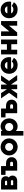

<svg xmlns="http://www.w3.org/2000/svg" viewBox="2686 -3250 774 6186"><g transform="rotate(-90 3073.0 -157.0)"><path d="M446.3 -257.8Q455.1 -252 462.9 -246.1Q470.7 -240.2 477.5 -232.4Q485.4 -223.6 491.2 -213.9Q496.1 -204.1 501 -193.4Q508.8 -168.9 508.8 -142.6Q508.8 -133.8 507.8 -125Q504.9 -90.8 486.3 -60.5Q476.6 -44.9 462.9 -33.2Q449.2 -21.5 433.6 -11.7Q417 -3.9 399.4 2Q380.9 6.8 362.3 8.8Q360.4 8.8 357.4 8.8Q354.5 8.8 351.6 9.8Q348.6 9.8 340.8 9.8Q334 9.8 332 9.8Q299.8 9.8 268.6 9.8Q236.3 9.8 205.1 9.8Q183.6 9.8 163.1 9.8Q142.6 9.8 121.1 9.8Q105.5 9.8 89.8 9.8Q74.2 9.8 58.6 9.8Q58.6 7.8 58.6 4.9Q58.6 2.9 58.6 0Q58.6 -56.6 58.6 -113.3Q58.6 -170.9 58.6 -227.5Q58.6 -266.6 58.6 -305.7Q58.6 -344.7 58.6 -383.8Q58.6 -415 58.6 -446.3Q58.6 -478.5 58.6 -509.8Q61.5 -509.8 64.5 -509.8Q66.4 -509.8 69.3 -509.8Q96.7 -509.8 124 -509.8Q152.3 -509.8 179.7 -509.8Q198.2 -509.8 217.8 -509.8Q236.3 -509.8 254.9 -509.8Q262.7 -509.8 291 -509.8Q319.3 -509.8 311.5 -509.8Q337.9 -508.8 361.3 -504.9Q384.8 -501 408.2 -490.2Q424.8 -482.4 438.5 -470.7Q452.1 -459 462.9 -443.4Q482.4 -414.1 486.3 -379.9Q491.2 -344.7 480.5 -311.5Q477.5 -301.8 472.7 -293Q468.8 -284.2 462.9 -275.4Q460 -271.5 456.1 -267.6Q453.1 -263.7 449.2 -260.7Q448.2 -259.8 448.2 -258.8Q447.3 -258.8 446.3 -257.8ZM200.2 -314.5Q204.1 -314.5 208 -314.5Q211.9 -314.5 215.8 -314.5Q224.6 -314.5 232.4 -314.5Q241.2 -314.5 250 -314.5Q267.6 -314.5 281.2 -314.5Q294.9 -314.5 299.8 -314.5Q299.8 -314.5 299.8 -314.5Q299.8 -314.5 299.8 -314.5Q311.5 -314.5 324.2 -317.4Q335.9 -320.3 341.8 -332Q345.7 -340.8 344.7 -350.6Q344.7 -360.4 340.8 -368.2Q335.9 -375 329.1 -378.9Q322.3 -381.8 314.5 -382.8Q313.5 -382.8 312.5 -382.8Q312.5 -383.8 311.5 -383.8Q307.6 -383.8 304.7 -383.8Q300.8 -383.8 299.8 -383.8Q293.9 -383.8 287.1 -383.8Q280.3 -383.8 274.4 -383.8Q265.6 -383.8 256.8 -383.8Q249 -383.8 240.2 -383.8Q230.5 -383.8 219.7 -383.8Q210 -383.8 200.2 -383.8Q200.2 -380.9 200.2 -378.9Q200.2 -376 200.2 -373Q200.2 -366.2 200.2 -359.4Q200.2 -351.6 200.2 -344.7Q200.2 -337.9 200.2 -331.1Q200.2 -324.2 200.2 -316.4Q200.2 -316.4 200.2 -315.4Q200.2 -314.5 200.2 -314.5ZM200.2 -192.4Q200.2 -189.5 200.2 -186.5Q200.2 -183.6 200.2 -180.7Q200.2 -172.9 200.2 -166Q200.2 -158.2 200.2 -151.4Q200.2 -143.6 200.2 -134.8Q200.2 -127 200.2 -119.1Q205.1 -119.1 210 -119.1Q214.8 -119.1 219.7 -119.1Q229.5 -119.1 239.3 -119.1Q249 -119.1 258.8 -119.1Q273.4 -119.1 288.1 -119.1Q302.7 -119.1 317.4 -119.1Q324.2 -119.1 332 -120.1Q338.9 -121.1 345.7 -124Q349.6 -126 352.5 -128.9Q355.5 -131.8 358.4 -135.7Q363.3 -144.5 363.3 -156.2Q363.3 -168 357.4 -176.8Q354.5 -180.7 350.6 -182.6Q347.7 -185.5 342.8 -187.5Q334 -191.4 325.2 -191.4Q315.4 -192.4 317.4 -192.4Q309.6 -192.4 301.8 -192.4Q293.9 -192.4 286.1 -192.4Q275.4 -192.4 264.6 -192.4Q253.9 -192.4 243.2 -192.4Q233.4 -192.4 224.6 -192.4Q214.8 -192.4 205.1 -192.4Q204.1 -192.4 202.1 -192.4Q201.2 -192.4 200.2 -192.4Z M816.4 -349.6Q825.2 -349.6 834 -349.6Q841.8 -349.6 850.6 -349.6Q858.4 -349.6 866.2 -349.6Q874 -349.6 881.8 -349.6Q886.7 -349.6 892.6 -349.6Q898.4 -349.6 904.3 -349.6Q931.6 -348.6 957 -344.7Q982.4 -339.8 1007.8 -328.1Q1027.3 -317.4 1043 -303.7Q1059.6 -290 1072.3 -272.5Q1101.6 -228.5 1102.5 -172.9Q1102.5 -171.9 1102.5 -169.9Q1102.5 -116.2 1076.2 -72.3Q1063.5 -53.7 1047.9 -40Q1032.2 -25.4 1012.7 -14.6Q977.5 3.9 946.3 6.8Q915 9.8 904.3 9.8Q877 9.8 849.6 9.8Q822.3 9.8 794.9 9.8Q776.4 9.8 758.8 9.8Q740.2 9.8 722.7 9.8Q709 9.8 695.3 9.8Q680.7 9.8 667 9.8Q667 7.8 667 4.9Q667 2.9 667 0Q667 -43 667 -85.9Q667 -127.9 667 -170.9Q667 -200.2 667 -229.5Q667 -258.8 667 -288.1Q667 -307.6 667 -327.1Q667 -346.7 667 -366.2Q654.3 -366.2 641.6 -366.2Q627.9 -366.2 615.2 -366.2Q604.5 -366.2 593.8 -366.2Q584 -366.2 573.2 -366.2Q562.5 -366.2 551.8 -366.2Q542 -366.2 531.2 -366.2Q531.2 -368.2 531.2 -371.1Q531.2 -373 531.2 -376Q531.2 -389.6 531.2 -404.3Q531.2 -418 531.2 -432.6Q531.2 -442.4 531.2 -452.1Q531.2 -460.9 531.2 -470.7Q531.2 -480.5 531.2 -490.2Q531.2 -500 531.2 -509.8Q534.2 -509.8 536.1 -509.8Q539.1 -509.8 541 -509.8Q571.3 -509.8 601.6 -509.8Q631.8 -509.8 662.1 -509.8Q682.6 -509.8 703.1 -509.8Q723.6 -509.8 744.1 -509.8Q762.7 -509.8 780.3 -509.8Q797.9 -509.8 816.4 -509.8Q816.4 -507.8 816.4 -504.9Q816.4 -502.9 816.4 -500Q816.4 -481.4 816.4 -463.9Q816.4 -445.3 816.4 -426.8Q816.4 -415 816.4 -402.3Q816.4 -389.6 816.4 -377Q816.4 -373 816.4 -369.1Q816.4 -365.2 816.4 -360.4Q816.4 -358.4 816.4 -355.5Q816.4 -352.5 816.4 -349.6ZM816.4 -216.8Q816.4 -212.9 816.4 -209Q816.4 -205.1 816.4 -200.2Q816.4 -191.4 816.4 -182.6Q816.4 -173.8 816.4 -165Q816.4 -155.3 816.4 -144.5Q816.4 -134.8 816.4 -124Q819.3 -124 822.3 -124Q826.2 -124 829.1 -124Q836.9 -124 844.7 -124Q851.6 -124 859.4 -124Q875 -124 885.7 -124Q896.5 -124 904.3 -124Q912.1 -124 918.9 -126Q925.8 -127 932.6 -130.9Q937.5 -133.8 942.4 -136.7Q946.3 -140.6 949.2 -145.5Q957 -157.2 956.1 -170.9Q956.1 -184.6 949.2 -195.3Q945.3 -200.2 941.4 -204.1Q936.5 -208 931.6 -210.9Q926.8 -212.9 922.9 -214.8Q918 -215.8 914.1 -216.8Q913.1 -216.8 912.1 -216.8Q912.1 -216.8 911.1 -216.8Q908.2 -216.8 906.2 -216.8Q904.3 -216.8 904.3 -216.8Q898.4 -216.8 892.6 -216.8Q886.7 -216.8 879.9 -216.8Q872.1 -216.8 864.3 -216.8Q855.5 -216.8 847.7 -216.8Q839.8 -216.8 833 -216.8Q825.2 -216.8 817.4 -216.8Q817.4 -216.8 817.4 -216.8Q816.4 -216.8 816.4 -216.8Z M1431.6 24.4Q1424.8 23.4 1417 23.4Q1409.2 23.4 1402.3 22.5Q1373 19.5 1346.7 10.7Q1320.3 2.9 1293.9 -11.7Q1263.7 -30.3 1239.3 -54.7Q1213.9 -79.1 1195.3 -109.4Q1158.2 -173.8 1158.2 -248Q1157.2 -322.3 1193.4 -387.7Q1211.9 -418 1236.3 -443.4Q1260.7 -467.8 1291 -487.3Q1345.7 -518.6 1391.6 -521.5Q1436.5 -524.4 1431.6 -524.4Q1468.8 -522.5 1502.9 -514.6Q1536.1 -506.8 1569.3 -489.3Q1597.7 -471.7 1621.1 -450.2Q1644.5 -427.7 1663.1 -401.4Q1704.1 -335.9 1706.1 -257.8Q1707 -253.9 1707 -250Q1707 -176.8 1670.9 -112.3Q1652.3 -82 1627.9 -56.6Q1603.5 -32.2 1573.2 -12.7Q1540 4.9 1504.9 14.6Q1469.7 24.4 1431.6 24.4ZM1431.6 -377.9Q1414.1 -377 1398.4 -374Q1381.8 -370.1 1366.2 -361.3Q1352.5 -352.5 1341.8 -341.8Q1331.1 -330.1 1323.2 -316.4Q1310.5 -293.9 1308.6 -273.4Q1306.6 -252 1306.6 -250Q1306.6 -247.1 1306.6 -244.1Q1306.6 -241.2 1307.6 -238.3Q1308.6 -223.6 1312.5 -209Q1316.4 -195.3 1324.2 -181.6Q1333 -168 1343.8 -157.2Q1354.5 -146.5 1368.2 -137.7Q1394.5 -123 1415 -123Q1435.5 -122.1 1431.6 -122.1Q1449.2 -123 1465.8 -126Q1482.4 -129.9 1498 -139.6Q1511.7 -147.5 1522.5 -159.2Q1533.2 -169.9 1541 -183.6Q1558.6 -214.8 1557.6 -251Q1557.6 -288.1 1540 -318.4Q1532.2 -332 1520.5 -342.8Q1509.8 -353.5 1496.1 -362.3Q1479.5 -371.1 1461.9 -374Q1444.3 -377.9 1431.6 -377.9Z M1946.3 -466.8Q1953.1 -474.6 1960.9 -480.5Q1969.7 -487.3 1977.5 -492.2Q1991.2 -500 2004.9 -505.9Q2018.6 -511.7 2034.2 -516.6Q2049.8 -520.5 2065.4 -522.5Q2082 -524.4 2098.6 -524.4Q2104.5 -523.4 2111.3 -523.4Q2118.2 -523.4 2125 -522.5Q2152.3 -519.5 2177.7 -510.7Q2203.1 -502 2227.5 -487.3Q2253.9 -468.8 2275.4 -446.3Q2296.9 -423.8 2313.5 -397.5Q2351.6 -330.1 2352.5 -252.9Q2352.5 -251 2352.5 -249Q2352.5 -173.8 2316.4 -107.4Q2299.8 -80.1 2279.3 -57.6Q2258.8 -35.2 2232.4 -16.6Q2185.5 13.7 2130.9 21.5Q2075.2 29.3 2021.5 12.7Q2009.8 8.8 1998 2.9Q1986.3 -2 1975.6 -8.8Q1967.8 -14.6 1960 -20.5Q1953.1 -26.4 1946.3 -33.2Q1946.3 -7.8 1946.3 16.6Q1946.3 41 1946.3 66.4Q1946.3 86.9 1946.3 107.4Q1946.3 127.9 1946.3 148.4Q1946.3 164.1 1946.3 179.7Q1946.3 194.3 1946.3 210Q1943.4 210 1941.4 210Q1938.5 210 1936.5 210Q1921.9 210 1907.2 210Q1892.6 210 1877.9 210Q1867.2 210 1857.4 210Q1847.7 210 1836.9 210Q1827.1 210 1817.4 210Q1807.6 210 1796.9 210Q1796.9 207 1796.9 205.1Q1796.9 202.1 1796.9 200.2Q1796.9 120.1 1796.9 41Q1796.9 -39.1 1796.9 -118.2Q1796.9 -172.9 1796.9 -227.5Q1796.9 -282.2 1796.9 -336.9Q1796.9 -379.9 1796.9 -422.9Q1796.9 -466.8 1796.9 -509.8Q1799.8 -509.8 1802.7 -509.8Q1804.7 -509.8 1807.6 -509.8Q1822.3 -509.8 1836.9 -509.8Q1851.6 -509.8 1866.2 -509.8Q1876 -509.8 1885.7 -509.8Q1896.5 -509.8 1906.2 -509.8Q1916 -509.8 1925.8 -509.8Q1936.5 -509.8 1946.3 -509.8Q1946.3 -507.8 1946.3 -504.9Q1946.3 -502.9 1946.3 -500Q1946.3 -493.2 1946.3 -486.3Q1946.3 -479.5 1946.3 -473.6Q1946.3 -471.7 1946.3 -469.7Q1946.3 -468.8 1946.3 -466.8ZM2074.2 -380.9Q2055.7 -379.9 2039.1 -376Q2021.5 -372.1 2005.9 -363.3Q1992.2 -354.5 1981.4 -343.8Q1970.7 -332 1962.9 -319.3Q1950.2 -295.9 1948.2 -274.4Q1946.3 -252 1946.3 -250Q1946.3 -247.1 1946.3 -243.2Q1946.3 -240.2 1946.3 -237.3Q1948.2 -221.7 1952.1 -207Q1957 -192.4 1964.8 -178.7Q1972.7 -165 1983.4 -154.3Q1994.1 -143.6 2007.8 -135.7Q2018.6 -129.9 2030.3 -126Q2041 -122.1 2052.7 -120.1Q2054.7 -120.1 2055.7 -120.1Q2057.6 -120.1 2058.6 -120.1Q2066.4 -119.1 2070.3 -119.1Q2074.2 -119.1 2074.2 -119.1Q2092.8 -120.1 2110.4 -124Q2127 -127.9 2143.6 -136.7Q2156.2 -145.5 2167 -156.2Q2178.7 -168 2186.5 -181.6Q2204.1 -212.9 2203.1 -251Q2203.1 -289.1 2185.5 -320.3Q2176.8 -334 2166 -344.7Q2154.3 -356.4 2140.6 -364.3Q2118.2 -377 2097.7 -378.9Q2076.2 -380.9 2074.2 -380.9Z M2668.9 -349.6Q2677.7 -349.6 2686.5 -349.6Q2694.3 -349.6 2703.1 -349.6Q2710.9 -349.6 2718.8 -349.6Q2726.6 -349.6 2734.4 -349.6Q2739.3 -349.6 2745.1 -349.6Q2751 -349.6 2756.8 -349.6Q2784.2 -348.6 2809.6 -344.7Q2835 -339.8 2860.4 -328.1Q2879.9 -317.4 2895.5 -303.7Q2912.1 -290 2924.8 -272.5Q2954.1 -228.5 2955.1 -172.9Q2955.1 -171.9 2955.1 -169.9Q2955.1 -116.2 2928.7 -72.3Q2916 -53.7 2900.4 -40Q2884.8 -25.4 2865.2 -14.6Q2830.1 3.9 2798.8 6.8Q2767.6 9.8 2756.8 9.8Q2729.5 9.8 2702.1 9.8Q2674.8 9.8 2647.5 9.8Q2628.9 9.8 2611.3 9.8Q2592.8 9.8 2575.2 9.8Q2561.5 9.8 2547.9 9.8Q2533.2 9.8 2519.5 9.8Q2519.5 7.8 2519.5 4.9Q2519.5 2.9 2519.5 0Q2519.5 -43 2519.5 -85.9Q2519.5 -127.9 2519.5 -170.9Q2519.5 -200.2 2519.5 -229.5Q2519.5 -258.8 2519.5 -288.1Q2519.5 -307.6 2519.5 -327.1Q2519.5 -346.7 2519.5 -366.2Q2506.8 -366.2 2494.1 -366.2Q2480.5 -366.2 2467.8 -366.2Q2457 -366.2 2446.3 -366.2Q2436.5 -366.2 2425.8 -366.2Q2415 -366.2 2404.3 -366.2Q2394.5 -366.2 2383.8 -366.2Q2383.8 -368.2 2383.8 -371.1Q2383.8 -373 2383.8 -376Q2383.8 -389.6 2383.8 -404.3Q2383.8 -418 2383.8 -432.6Q2383.8 -442.4 2383.8 -452.1Q2383.8 -460.9 2383.8 -470.7Q2383.8 -480.5 2383.8 -490.2Q2383.8 -500 2383.8 -509.8Q2386.7 -509.8 2388.7 -509.8Q2391.6 -509.8 2393.6 -509.8Q2423.8 -509.8 2454.1 -509.8Q2484.4 -509.8 2514.6 -509.8Q2535.2 -509.8 2555.7 -509.8Q2576.2 -509.8 2596.7 -509.8Q2615.2 -509.8 2632.8 -509.8Q2650.4 -509.8 2668.9 -509.8Q2668.9 -507.8 2668.9 -504.9Q2668.9 -502.9 2668.9 -500Q2668.9 -481.4 2668.9 -463.9Q2668.9 -445.3 2668.9 -426.8Q2668.9 -415 2668.9 -402.3Q2668.9 -389.6 2668.9 -377Q2668.9 -373 2668.9 -369.1Q2668.9 -365.2 2668.9 -360.4Q2668.9 -358.4 2668.9 -355.5Q2668.9 -352.5 2668.9 -349.6ZM2668.9 -216.8Q2668.9 -212.9 2668.9 -209Q2668.9 -205.1 2668.9 -200.2Q2668.9 -191.4 2668.9 -182.6Q2668.9 -173.8 2668.9 -165Q2668.9 -155.3 2668.9 -144.5Q2668.9 -134.8 2668.9 -124Q2671.9 -124 2674.8 -124Q2678.7 -124 2681.6 -124Q2689.5 -124 2697.3 -124Q2704.1 -124 2711.9 -124Q2727.5 -124 2738.3 -124Q2749 -124 2756.8 -124Q2764.6 -124 2771.5 -126Q2778.3 -127 2785.2 -130.9Q2790 -133.8 2794.9 -136.7Q2798.8 -140.6 2801.8 -145.5Q2809.6 -157.2 2808.6 -170.9Q2808.6 -184.6 2801.8 -195.3Q2797.9 -200.2 2793.9 -204.1Q2789.1 -208 2784.2 -210.9Q2779.3 -212.9 2775.4 -214.8Q2770.5 -215.8 2766.6 -216.8Q2765.6 -216.8 2764.6 -216.8Q2764.6 -216.8 2763.7 -216.8Q2760.7 -216.8 2758.8 -216.8Q2756.8 -216.8 2756.8 -216.8Q2751 -216.8 2745.1 -216.8Q2739.3 -216.8 2732.4 -216.8Q2724.6 -216.8 2716.8 -216.8Q2708 -216.8 2700.2 -216.8Q2692.4 -216.8 2685.5 -216.8Q2677.7 -216.8 2669.9 -216.8Q2669.9 -216.8 2669.9 -216.8Q2668.9 -216.8 2668.9 -216.8Z M3558.6 -252.9Q3578.1 -225.6 3597.7 -198.2Q3617.2 -170.9 3636.7 -143.6Q3651.4 -124 3665 -104.5Q3678.7 -85 3693.4 -64.5Q3706.1 -47.9 3718.8 -30.3Q3730.5 -12.7 3743.2 4.9Q3742.2 6.8 3741.2 9.8Q3736.3 9.8 3727.5 9.8Q3722.7 9.8 3716.8 9.8Q3711.9 9.8 3707 9.8Q3695.3 9.8 3683.6 9.8Q3672.9 9.8 3661.1 9.8Q3650.4 9.8 3638.7 9.8Q3627.9 9.8 3616.2 9.8Q3606.4 9.8 3596.7 9.8Q3586.9 9.8 3577.1 9.8Q3576.2 8.8 3575.2 7.8Q3575.2 6.8 3574.2 5.9Q3556.6 -19.5 3539.1 -44.9Q3521.5 -70.3 3504.9 -96.7Q3492.2 -113.3 3480.5 -130.9Q3468.8 -148.4 3457 -166Q3453.1 -171.9 3449.2 -177.7Q3445.3 -183.6 3441.4 -189.5Q3440.4 -190.4 3440.4 -191.4Q3439.5 -192.4 3439.5 -192.4Q3439.5 -186.5 3439.5 -180.7Q3439.5 -174.8 3439.5 -168.9Q3439.5 -157.2 3439.5 -145.5Q3439.5 -133.8 3439.5 -122.1Q3439.5 -104.5 3439.5 -86.9Q3439.5 -69.3 3439.5 -52.7Q3439.5 -37.1 3439.5 -21.5Q3439.5 -5.9 3439.5 9.8Q3436.5 9.8 3434.6 9.8Q3431.6 9.8 3429.7 9.8Q3415 9.8 3400.4 9.8Q3386.7 9.8 3372.1 9.8Q3362.3 9.8 3352.5 9.8Q3342.8 9.8 3333 9.8Q3323.2 9.8 3313.5 9.8Q3303.7 9.8 3293 9.8Q3293 7.8 3293 4.9Q3293 2.9 3293 0Q3293 -25.4 3293 -50.8Q3293 -76.2 3293 -101.6Q3293 -119.1 3293 -136.7Q3293 -154.3 3293 -171.9Q3293 -176.8 3293 -181.6Q3293 -186.5 3293 -191.4Q3280.3 -172.9 3267.6 -154.3Q3254.9 -135.7 3242.2 -116.2Q3230.5 -98.6 3217.8 -82Q3206.1 -64.5 3194.3 -46.9Q3184.6 -32.2 3174.8 -18.6Q3165 -3.9 3155.3 9.8Q3154.3 9.8 3153.3 9.8Q3151.4 9.8 3150.4 9.8Q3133.8 9.8 3117.2 9.8Q3101.6 9.8 3085 9.8Q3073.2 9.8 3062.5 9.8Q3050.8 9.8 3040 9.8Q3028.3 9.8 3016.6 9.8Q3004.9 9.8 2993.2 9.8Q2992.2 8.8 2990.2 4.9Q2993.2 1 2998 -5.9Q3018.6 -34.2 3039.1 -63.5Q3059.6 -91.8 3080.1 -121.1Q3093.8 -140.6 3108.4 -160.2Q3122.1 -179.7 3136.7 -200.2Q3145.5 -212.9 3155.3 -226.6Q3165 -240.2 3173.8 -252.9Q3156.2 -279.3 3137.7 -306.6Q3119.1 -333 3100.6 -359.4Q3087.9 -378.9 3074.2 -398.4Q3061.5 -417 3047.9 -436.5Q3036.1 -454.1 3024.4 -470.7Q3012.7 -488.3 3001 -504.9Q3002 -506.8 3002.9 -509.8Q3007.8 -509.8 3016.6 -509.8Q3033.2 -509.8 3048.8 -509.8Q3065.4 -509.8 3082 -509.8Q3092.8 -509.8 3104.5 -509.8Q3115.2 -509.8 3127 -509.8Q3136.7 -509.8 3146.5 -509.8Q3156.2 -509.8 3166 -509.8Q3167 -508.8 3167 -507.8Q3168 -506.8 3168.9 -505.9Q3184.6 -480.5 3201.2 -456.1Q3217.8 -431.6 3233.4 -407.2Q3245.1 -389.6 3255.9 -373Q3267.6 -356.4 3278.3 -338.9Q3282.2 -333 3286.1 -328.1Q3290 -322.3 3293 -316.4Q3293 -333 3293 -348.6Q3293 -365.2 3293 -381.8Q3293 -398.4 3293 -415Q3293 -432.6 3293 -449.2Q3293 -464.8 3293 -479.5Q3293 -495.1 3293 -509.8Q3295.9 -509.8 3298.8 -509.8Q3300.8 -509.8 3303.7 -509.8Q3317.4 -509.8 3332 -509.8Q3346.7 -509.8 3360.4 -509.8Q3370.1 -509.8 3379.9 -509.8Q3390.6 -509.8 3400.4 -509.8Q3410.2 -509.8 3419.9 -509.8Q3429.7 -509.8 3439.5 -509.8Q3439.5 -507.8 3439.5 -504.9Q3439.5 -502.9 3439.5 -500Q3439.5 -475.6 3439.5 -450.2Q3439.5 -425.8 3439.5 -401.4Q3439.5 -384.8 3439.5 -367.2Q3439.5 -350.6 3439.5 -334Q3439.5 -329.1 3439.5 -325.2Q3439.5 -320.3 3439.5 -316.4Q3451.2 -334 3462.9 -351.6Q3474.6 -369.1 3486.3 -386.7Q3497.1 -404.3 3508.8 -420.9Q3519.5 -437.5 3530.3 -455.1Q3540 -468.8 3548.8 -482.4Q3557.6 -496.1 3567.4 -509.8Q3568.4 -509.8 3569.3 -509.8Q3571.3 -509.8 3572.3 -509.8Q3588.9 -509.8 3605.5 -509.8Q3622.1 -509.8 3638.7 -509.8Q3649.4 -509.8 3661.1 -509.8Q3671.9 -509.8 3683.6 -509.8Q3695.3 -509.8 3707 -509.8Q3718.8 -509.8 3730.5 -509.8Q3731.4 -508.8 3732.4 -507.8Q3732.4 -506.8 3733.4 -504.9Q3731.4 -502.9 3729.5 -500Q3727.5 -497.1 3725.6 -494.1Q3706.1 -465.8 3686.5 -438.5Q3667 -410.2 3647.5 -381.8Q3634.8 -362.3 3621.1 -343.8Q3607.4 -324.2 3594.7 -304.7Q3589.8 -298.8 3585.9 -292Q3581.1 -286.1 3577.1 -279.3Q3572.3 -272.5 3567.4 -266.6Q3563.5 -259.8 3558.6 -252.9Z M3946.3 -186.5Q3950.2 -176.8 3956.1 -168Q3961.9 -158.2 3968.8 -150.4Q3976.6 -141.6 3986.3 -135.7Q3995.1 -128.9 4006.8 -124Q4017.6 -120.1 4028.3 -118.2Q4039.1 -115.2 4050.8 -114.3Q4052.7 -114.3 4055.7 -113.3Q4057.6 -113.3 4059.6 -113.3Q4060.5 -113.3 4066.4 -113.3Q4072.3 -113.3 4074.2 -113.3Q4086.9 -113.3 4098.6 -115.2Q4110.4 -116.2 4123 -120.1Q4129.9 -123 4136.7 -126Q4143.6 -128.9 4150.4 -132.8Q4160.2 -139.6 4168 -148.4Q4175.8 -156.2 4183.6 -166Q4185.5 -165 4187.5 -164.1Q4189.5 -163.1 4191.4 -162.1Q4203.1 -154.3 4215.8 -147.5Q4228.5 -139.6 4241.2 -132.8Q4249 -127.9 4257.8 -123Q4265.6 -118.2 4274.4 -113.3Q4282.2 -109.4 4289.1 -104.5Q4296.9 -100.6 4304.7 -96.7Q4302.7 -93.8 4301.8 -91.8Q4299.8 -89.8 4297.9 -86.9Q4284.2 -69.3 4269.5 -52.7Q4253.9 -37.1 4235.4 -23.4Q4219.7 -12.7 4202.1 -3.9Q4184.6 4.9 4166 10.7Q4165 10.7 4138.7 17.6Q4113.3 24.4 4072.3 24.4Q4031.2 22.5 3994.1 14.6Q3956.1 6.8 3919.9 -12.7Q3891.6 -30.3 3868.2 -52.7Q3844.7 -75.2 3826.2 -103.5Q3789.1 -168.9 3788.1 -246.1Q3788.1 -248 3788.1 -250Q3788.1 -325.2 3823.2 -390.6Q3839.8 -418.9 3863.3 -443.4Q3885.7 -466.8 3914.1 -485.4Q3934.6 -497.1 3956.1 -504.9Q3977.5 -512.7 3996.1 -516.6Q4031.2 -524.4 4051.8 -524.4Q4072.3 -524.4 4061.5 -524.4Q4100.6 -522.5 4134.8 -513.7Q4168.9 -505.9 4202.1 -485.4Q4227.5 -468.8 4248 -446.3Q4269.5 -424.8 4286.1 -398.4Q4308.6 -359.4 4318.4 -315.4Q4325.2 -283.2 4325.2 -250Q4325.2 -238.3 4324.2 -225.6Q4323.2 -221.7 4323.2 -216.8Q4322.3 -212.9 4322.3 -209Q4321.3 -203.1 4320.3 -198.2Q4319.3 -192.4 4318.4 -186.5Q4316.4 -186.5 4314.5 -186.5Q4312.5 -186.5 4309.6 -186.5Q4264.6 -186.5 4218.8 -186.5Q4173.8 -186.5 4127.9 -186.5Q4097.7 -186.5 4068.4 -186.5Q4038.1 -186.5 4007.8 -186.5Q3999 -186.5 3990.2 -186.5Q3981.4 -186.5 3972.7 -186.5Q3965.8 -186.5 3960 -186.5Q3953.1 -186.5 3946.3 -186.5ZM3944.3 -306.6Q3956.1 -306.6 3966.8 -306.6Q3978.5 -306.6 3990.2 -306.6Q4010.7 -306.6 4030.3 -306.6Q4049.8 -306.6 4070.3 -306.6Q4089.8 -306.6 4109.4 -306.6Q4129.9 -306.6 4149.4 -306.6Q4158.2 -306.6 4168 -308.6Q4177.7 -310.5 4185.5 -306.6Q4189.5 -305.7 4184.6 -299.8Q4179.7 -294.9 4175.8 -294.9Q4172.9 -294.9 4173.8 -299.8Q4173.8 -303.7 4172.9 -306.6Q4172.9 -308.6 4171.9 -309.6Q4171.9 -311.5 4170.9 -312.5Q4168 -323.2 4163.1 -332Q4157.2 -341.8 4150.4 -349.6Q4142.6 -359.4 4132.8 -365.2Q4124 -372.1 4112.3 -377.9Q4100.6 -382.8 4087.9 -384.8Q4075.2 -387.7 4061.5 -387.7Q4046.9 -387.7 4032.2 -384.8Q4016.6 -382.8 4002.9 -376Q3992.2 -371.1 3982.4 -363.3Q3972.7 -356.4 3964.8 -346.7Q3958 -337.9 3953.1 -328.1Q3948.2 -318.4 3944.3 -307.6Q3944.3 -307.6 3944.3 -307.6Q3944.3 -307.6 3944.3 -306.6Z M4742.2 -321.3Q4742.2 -339.8 4742.2 -359.4Q4742.2 -377.9 4742.2 -396.5Q4742.2 -412.1 4742.2 -426.8Q4742.2 -441.4 4742.2 -456.1Q4742.2 -469.7 4742.2 -483.4Q4742.2 -496.1 4742.2 -509.8Q4745.1 -509.8 4747.1 -509.8Q4750 -509.8 4752.9 -509.8Q4756.8 -509.8 4761.7 -509.8Q4766.6 -509.8 4770.5 -509.8Q4781.2 -509.8 4791 -509.8Q4800.8 -509.8 4811.5 -509.8Q4821.3 -509.8 4831.1 -509.8Q4840.8 -509.8 4851.6 -509.8Q4861.3 -509.8 4871.1 -509.8Q4881.8 -509.8 4891.6 -509.8Q4891.6 -507.8 4891.6 -504.9Q4891.6 -502.9 4891.6 -500Q4891.6 -443.4 4891.6 -386.7Q4891.6 -329.1 4891.6 -272.5Q4891.6 -233.4 4891.6 -194.3Q4891.6 -155.3 4891.6 -116.2Q4891.6 -85 4891.6 -53.7Q4891.6 -21.5 4891.6 9.8Q4888.7 9.8 4886.7 9.8Q4883.8 9.8 4881.8 9.8Q4867.2 9.8 4852.5 9.8Q4837.9 9.8 4823.2 9.8Q4812.5 9.8 4802.7 9.8Q4793 9.8 4782.2 9.8Q4772.5 9.8 4762.7 9.8Q4752.9 9.8 4742.2 9.8Q4742.2 7.8 4742.2 4.9Q4742.2 2.9 4742.2 0Q4742.2 -21.5 4742.2 -43Q4742.2 -64.5 4742.2 -85.9Q4742.2 -101.6 4742.2 -116.2Q4742.2 -130.9 4742.2 -145.5Q4742.2 -154.3 4742.2 -163.1Q4742.2 -171.9 4742.2 -179.7Q4722.7 -179.7 4702.1 -179.7Q4681.6 -179.7 4662.1 -179.7Q4646.5 -179.7 4630.9 -179.7Q4615.2 -179.7 4599.6 -179.7Q4590.8 -179.7 4582 -179.7Q4572.3 -179.7 4563.5 -179.7Q4563.5 -161.1 4563.5 -141.6Q4563.5 -123 4563.5 -103.5Q4563.5 -88.9 4563.5 -74.2Q4563.5 -59.6 4563.5 -43.9Q4563.5 -30.3 4563.5 -17.6Q4563.5 -3.9 4563.5 9.8Q4560.5 9.8 4558.6 9.8Q4555.7 9.8 4553.7 9.8Q4539.1 9.8 4524.4 9.8Q4509.8 9.8 4495.1 9.8Q4484.4 9.8 4474.6 9.8Q4464.8 9.8 4454.1 9.8Q4444.3 9.8 4434.6 9.8Q4424.8 9.8 4414.1 9.8Q4414.1 7.8 4414.1 4.9Q4414.1 2.9 4414.1 0Q4414.1 -56.6 4414.1 -113.3Q4414.1 -170.9 4414.1 -227.5Q4414.1 -266.6 4414.1 -305.7Q4414.1 -344.7 4414.1 -383.8Q4414.1 -415 4414.1 -446.3Q4414.1 -478.5 4414.1 -509.8Q4417 -509.8 4419.9 -509.8Q4421.9 -509.8 4424.8 -509.8Q4439.5 -509.8 4454.1 -509.8Q4468.8 -509.8 4483.4 -509.8Q4493.2 -509.8 4502.9 -509.8Q4513.7 -509.8 4523.4 -509.8Q4533.2 -509.8 4543 -509.8Q4553.7 -509.8 4563.5 -509.8Q4563.5 -507.8 4563.5 -504.9Q4563.5 -502.9 4563.5 -500Q4563.5 -478.5 4563.5 -457Q4563.5 -435.5 4563.5 -414.1Q4563.5 -399.4 4563.5 -384.8Q4563.5 -370.1 4563.5 -355.5Q4563.5 -346.7 4563.5 -337.9Q4563.5 -329.1 4563.5 -321.3Q4584 -321.3 4603.5 -321.3Q4624 -321.3 4643.6 -321.3Q4659.2 -321.3 4674.8 -321.3Q4690.4 -321.3 4706.1 -321.3Q4710.9 -321.3 4716.8 -321.3Q4721.7 -321.3 4726.6 -321.3Q4730.5 -321.3 4734.4 -321.3Q4738.3 -321.3 4742.2 -321.3Z M5155.3 -244.1Q5177.7 -270.5 5200.2 -297.9Q5221.7 -324.2 5244.1 -351.6Q5262.7 -374 5281.2 -395.5Q5299.8 -418 5317.4 -440.4Q5332 -458 5346.7 -474.6Q5361.3 -492.2 5376 -509.8Q5377 -509.8 5377.9 -509.8Q5378.9 -509.8 5379.9 -509.8Q5383.8 -509.8 5386.7 -509.8Q5390.6 -509.8 5393.6 -509.8Q5401.4 -509.8 5409.2 -509.8Q5416 -509.8 5423.8 -509.8Q5431.6 -509.8 5438.5 -509.8Q5446.3 -509.8 5454.1 -509.8Q5461.9 -509.8 5469.7 -509.8Q5478.5 -509.8 5486.3 -509.8Q5486.3 -507.8 5486.3 -504.9Q5486.3 -502.9 5486.3 -500Q5486.3 -443.4 5486.3 -386.7Q5486.3 -329.1 5486.3 -272.5Q5486.3 -233.4 5486.3 -194.3Q5486.3 -155.3 5486.3 -116.2Q5486.3 -85 5486.3 -53.7Q5486.3 -21.5 5486.3 9.8Q5483.4 9.8 5481.4 9.8Q5478.5 9.8 5476.6 9.8Q5461.9 9.8 5447.3 9.8Q5433.6 9.8 5418.9 9.8Q5409.2 9.8 5399.4 9.8Q5389.6 9.8 5379.9 9.8Q5370.1 9.8 5360.4 9.8Q5349.6 9.8 5339.8 9.8Q5339.8 7.8 5339.8 4.9Q5339.8 2.9 5339.8 0Q5339.8 -32.2 5339.8 -64.5Q5339.8 -96.7 5339.8 -128.9Q5339.8 -151.4 5339.8 -173.8Q5339.8 -195.3 5339.8 -217.8Q5339.8 -227.5 5339.8 -237.3Q5339.8 -247.1 5339.8 -255.9Q5318.4 -229.5 5295.9 -202.1Q5273.4 -175.8 5251 -148.4Q5232.4 -126 5214.8 -104.5Q5196.3 -82 5177.7 -59.6Q5163.1 -42 5148.4 -25.4Q5134.8 -7.8 5120.1 9.8Q5119.1 9.8 5117.2 9.8Q5116.2 9.8 5115.2 9.8Q5104.5 9.8 5093.8 9.8Q5082 9.8 5071.3 9.8Q5064.5 9.8 5056.6 9.8Q5048.8 9.8 5042 9.8Q5033.2 9.8 5025.4 9.8Q5017.6 9.8 5008.8 9.8Q5008.8 7.8 5008.8 4.9Q5008.8 2.9 5008.8 0Q5008.8 -56.6 5008.8 -113.3Q5008.8 -170.9 5008.8 -227.5Q5008.8 -266.6 5008.8 -305.7Q5008.8 -344.7 5008.8 -383.8Q5008.8 -415 5008.8 -446.3Q5008.8 -478.5 5008.8 -509.8Q5011.7 -509.8 5014.6 -509.8Q5016.6 -509.8 5019.5 -509.8Q5033.2 -509.8 5047.9 -509.8Q5062.5 -509.8 5076.2 -509.8Q5085.9 -509.8 5095.7 -509.8Q5106.4 -509.8 5116.2 -509.8Q5126 -509.8 5135.7 -509.8Q5145.5 -509.8 5155.3 -509.8Q5155.3 -507.8 5155.3 -504.9Q5155.3 -502.9 5155.3 -500Q5155.3 -467.8 5155.3 -435.5Q5155.3 -403.3 5155.3 -371.1Q5155.3 -348.6 5155.3 -326.2Q5155.3 -304.7 5155.3 -282.2Q5155.3 -274.4 5155.3 -267.6Q5155.3 -259.8 5155.3 -252.9Q5155.3 -251 5155.3 -248Q5155.3 -246.1 5155.3 -244.1Z M5736.3 -186.5Q5740.2 -176.8 5746.1 -168Q5752 -158.2 5758.8 -150.4Q5766.6 -141.6 5776.4 -135.7Q5785.2 -128.9 5796.9 -124Q5807.6 -120.1 5818.4 -118.2Q5829.1 -115.2 5840.8 -114.3Q5842.8 -114.3 5845.7 -113.3Q5847.7 -113.3 5849.6 -113.3Q5850.6 -113.3 5856.4 -113.3Q5862.3 -113.3 5864.3 -113.3Q5877 -113.3 5888.7 -115.2Q5900.4 -116.2 5913.1 -120.1Q5919.9 -123 5926.8 -126Q5933.6 -128.9 5940.4 -132.8Q5950.2 -139.6 5958 -148.4Q5965.8 -156.2 5973.6 -166Q5975.6 -165 5977.5 -164.1Q5979.5 -163.1 5981.4 -162.1Q5993.2 -154.3 6005.9 -147.5Q6018.6 -139.6 6031.2 -132.8Q6039.1 -127.9 6047.9 -123Q6055.7 -118.2 6064.5 -113.3Q6072.3 -109.4 6079.1 -104.5Q6086.9 -100.6 6094.7 -96.7Q6092.8 -93.8 6091.8 -91.8Q6089.8 -89.8 6087.9 -86.9Q6074.2 -69.3 6059.6 -52.7Q6043.9 -37.1 6025.4 -23.4Q6009.8 -12.7 5992.2 -3.9Q5974.6 4.9 5956.1 10.7Q5955.1 10.7 5928.7 17.6Q5903.3 24.4 5862.3 24.4Q5821.3 22.5 5784.2 14.6Q5746.1 6.8 5710 -12.7Q5681.6 -30.3 5658.2 -52.7Q5634.8 -75.2 5616.2 -103.5Q5579.1 -168.9 5578.1 -246.1Q5578.1 -248 5578.1 -250Q5578.1 -325.2 5613.3 -390.6Q5629.9 -418.9 5653.3 -443.4Q5675.8 -466.8 5704.1 -485.4Q5724.6 -497.1 5746.1 -504.9Q5767.6 -512.7 5786.1 -516.6Q5821.3 -524.4 5841.8 -524.4Q5862.3 -524.4 5851.6 -524.4Q5890.6 -522.5 5924.8 -513.7Q5959 -505.9 5992.2 -485.4Q6017.6 -468.8 6038.1 -446.3Q6059.6 -424.8 6076.2 -398.4Q6098.6 -359.4 6108.4 -315.4Q6115.2 -283.2 6115.2 -250Q6115.2 -238.3 6114.3 -225.6Q6113.3 -221.7 6113.3 -216.8Q6112.3 -212.9 6112.3 -209Q6111.3 -203.1 6110.4 -198.2Q6109.4 -192.4 6108.4 -186.5Q6106.4 -186.5 6104.5 -186.5Q6102.5 -186.5 6099.6 -186.5Q6054.7 -186.5 6008.8 -186.5Q5963.9 -186.5 5918 -186.5Q5887.7 -186.5 5858.4 -186.5Q5828.1 -186.5 5797.9 -186.5Q5789.1 -186.5 5780.3 -186.5Q5771.5 -186.5 5762.7 -186.5Q5755.9 -186.5 5750 -186.5Q5743.2 -186.5 5736.3 -186.5ZM5734.4 -306.6Q5746.1 -306.6 5756.8 -306.6Q5768.6 -306.6 5780.3 -306.6Q5800.8 -306.6 5820.3 -306.6Q5839.8 -306.6 5860.4 -306.6Q5879.9 -306.6 5899.4 -306.6Q5919.9 -306.6 5939.5 -306.6Q5948.2 -306.6 5958 -308.6Q5967.8 -310.5 5975.6 -306.6Q5979.5 -305.7 5974.6 -299.8Q5969.7 -294.9 5965.8 -294.9Q5962.9 -294.9 5963.9 -299.8Q5963.9 -303.7 5962.9 -306.6Q5962.9 -308.6 5961.9 -309.6Q5961.9 -311.5 5960.9 -312.5Q5958 -323.2 5953.1 -332Q5947.3 -341.8 5940.4 -349.6Q5932.6 -359.4 5922.9 -365.2Q5914.1 -372.1 5902.3 -377.9Q5890.6 -382.8 5877.9 -384.8Q5865.2 -387.7 5851.6 -387.7Q5836.9 -387.7 5822.3 -384.8Q5806.6 -382.8 5793 -376Q5782.2 -371.1 5772.5 -363.3Q5762.7 -356.4 5754.9 -346.7Q5748 -337.9 5743.2 -328.1Q5738.3 -318.4 5734.4 -307.6Q5734.4 -307.6 5734.4 -307.6Q5734.4 -307.6 5734.4 -306.6Z"/></g></svg>

Font: LeFont
Style: Bold
Weight: 800
Designer: Leryon MEDIA
Version: Version 1.0